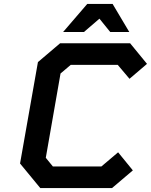

<svg xmlns="http://www.w3.org/2000/svg" viewBox="-20 -957 768 977"><path d="M301 -794 424 -937H553L638 -794H541L486 -862L407 -794ZM550 0H185L82 -125L173 -641L286 -737H642L728 -632L639 -556L579 -627H340L288 -583L213 -154L249 -110H496L581 -182L656 -90Z"/></svg>

Font: Tomorrow Medium
Style: Italic
Weight: 500
Italic angle: -10°
Designer: Tony de Marco, Monica Rizzolli
Foundry: Just in Type
Version: Version 2.002